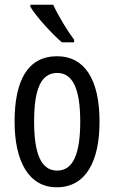

<svg xmlns="http://www.w3.org/2000/svg" viewBox="-20 -786 485 816"><path d="M206 -766H109V-757C135 -714 203 -640 243 -606H295V-617C267 -654 227 -720 206 -766ZM403 -269C403 -452 337 -547 223 -547C99 -547 42 -446 42 -269C42 -101 102 10 221 10C346 10 403 -102 403 -269ZM125 -269C125 -407 154 -476 223 -476C290 -476 321 -407 321 -269C321 -130 290 -61 223 -61C155 -61 125 -132 125 -269Z"/></svg>

Font: Noto Sans Devanagari ExtraCondensed
Style: Regular
Weight: 400
Width: 2
Designer: Jelle Bosma - Monotype Design Team
Foundry: Monotype Imaging Inc.
Version: Version 2.004